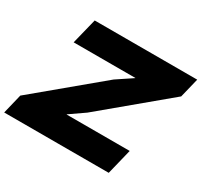

<svg xmlns="http://www.w3.org/2000/svg" viewBox="-174 -1028 1307 1245"><g transform="rotate(30 479.0 -405.0)"><path d="M819.8 -190.9 772.9 0H-9.8L25.9 -147L498 -540L613.8 -617.2L615.2 -619.1H152.8L200.2 -810.1H967.8L932.1 -664.1L458 -269L348.1 -192.9L347.2 -190.9Z"/></g></svg>

Font: Sinkin Sans 900 X Black Italic
Style: Regular
Weight: 950
Italic angle: -112°
Designer: Keith Bates
Foundry: K-Type
Version: Sinkin Sans (version 1.0)  by Keith Bates   •   © 2014   www